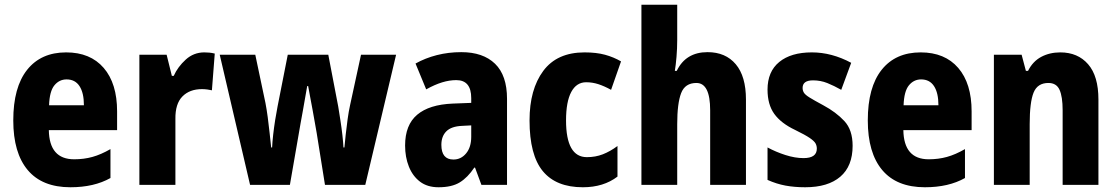

<svg xmlns="http://www.w3.org/2000/svg" viewBox="-20 -846 4713 810"><path d="M259 -625Q361 -625 417.5 -559.5Q474 -494 474 -376V-297H186Q188 -174 293 -174Q334 -174 370 -184Q406 -194 446 -217V-95Q377 -56 277 -56Q158 -56 97 -128.5Q36 -201 36 -338Q36 -478 94.5 -551.5Q153 -625 259 -625ZM261 -511Q230 -511 209.5 -486Q189 -461 187 -402H334Q334 -454 315.5 -482.5Q297 -511 261 -511Z M842 -625Q852 -625 863 -624Q874 -623 886 -620L874 -465Q866 -467 854.5 -468.5Q843 -470 832 -470Q780 -470 749.5 -439Q719 -408 720 -344V-66H568V-615H683L705 -526H713Q730 -564 763.5 -594.5Q797 -625 842 -625Z M1316 -285Q1313 -301 1308.5 -327.5Q1304 -354 1298.5 -383.5Q1293 -413 1288 -439.5Q1283 -466 1280 -483H1276Q1273 -465 1268 -437.5Q1263 -410 1258 -380.5Q1253 -351 1248 -325.5Q1243 -300 1241 -285L1203 -66H1035L907 -615H1057L1100 -411Q1105 -385 1109.5 -351.5Q1114 -318 1117.5 -284.5Q1121 -251 1124 -224H1128Q1129 -247 1132.5 -278Q1136 -309 1141 -340.5Q1146 -372 1151 -397L1194 -615H1365L1407 -396Q1411 -371 1416 -339Q1421 -307 1424.5 -276Q1428 -245 1429 -224H1433Q1435 -247 1438.5 -278.5Q1442 -310 1446.5 -343Q1451 -376 1457 -403L1503 -615H1651L1521 -66H1351Z M1926 -626Q2018 -626 2068.5 -577Q2119 -528 2119 -429V-66H2011L1984 -139H1981Q1953 -97 1919.5 -76.5Q1886 -56 1830 -56Q1783 -56 1752 -79.5Q1721 -103 1705 -143Q1689 -183 1689 -232Q1689 -319 1740 -362Q1791 -405 1890 -409L1968 -412V-432Q1968 -508 1905 -508Q1876 -508 1845 -498.5Q1814 -489 1778 -469L1733 -578Q1774 -601 1823 -613.5Q1872 -626 1926 -626ZM1929 -315Q1884 -313 1863 -292Q1842 -271 1842 -235Q1842 -173 1893 -173Q1925 -173 1946.5 -199Q1968 -225 1968 -269V-317Z M2439 -56Q2326 -56 2270 -124Q2214 -192 2214 -338Q2214 -469 2272 -547Q2330 -625 2446 -625Q2496 -625 2532.5 -615Q2569 -605 2600 -587L2558 -467Q2529 -483 2504 -491Q2479 -499 2453 -499Q2412 -499 2390 -458Q2368 -417 2368 -338Q2368 -183 2456 -183Q2492 -183 2523 -195Q2554 -207 2585 -230V-101Q2526 -56 2439 -56Z M2837 -677Q2837 -641 2834 -606Q2831 -571 2827 -547H2835Q2873 -626 2965 -626Q3041 -626 3084 -575Q3127 -524 3127 -426V-66H2976V-381Q2976 -496 2918 -496Q2870 -496 2853.5 -453Q2837 -410 2837 -322V-66H2686V-826H2837Z M3577 -231Q3577 -145 3525 -100.5Q3473 -56 3377 -56Q3332 -56 3294 -63Q3256 -70 3218 -87V-224Q3253 -205 3293.5 -192Q3334 -179 3370 -179Q3426 -179 3426 -219Q3426 -231 3420.5 -241Q3415 -251 3396 -264Q3377 -277 3334 -298Q3275 -326 3246.5 -365.5Q3218 -405 3218 -468Q3218 -544 3267.5 -584.5Q3317 -625 3405 -625Q3489 -625 3571 -581L3529 -467Q3499 -484 3470.5 -495.5Q3442 -507 3410 -507Q3366 -507 3366 -475Q3366 -464 3371.5 -455Q3377 -446 3395.5 -434.5Q3414 -423 3453 -402Q3507 -373 3542 -335.5Q3577 -298 3577 -231Z M3864 -625Q3966 -625 4022.5 -559.5Q4079 -494 4079 -376V-297H3791Q3793 -174 3898 -174Q3939 -174 3975 -184Q4011 -194 4051 -217V-95Q3982 -56 3882 -56Q3763 -56 3702 -128.5Q3641 -201 3641 -338Q3641 -478 3699.5 -551.5Q3758 -625 3864 -625ZM3866 -511Q3835 -511 3814.5 -486Q3794 -461 3792 -402H3939Q3939 -454 3920.5 -482.5Q3902 -511 3866 -511Z M4453 -625Q4527 -625 4570.5 -575Q4614 -525 4614 -426V-66H4463V-381Q4463 -438 4450 -467Q4437 -496 4403 -496Q4357 -496 4340.5 -455.5Q4324 -415 4324 -322V-66H4173V-615H4290L4308 -547H4317Q4337 -587 4372.5 -606Q4408 -625 4453 -625Z"/></svg>

Font: Noto Sans Malayalam UI Condensed ExtraBold
Style: Regular
Weight: 800
Width: 3
Designer: Jelle Bosma - Monotype Design Team
Foundry: Monotype Imaging Inc.
Version: Version 2.104; ttfautohint (v1.8.4.7-5d5b)